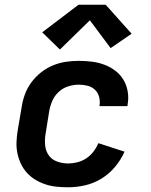

<svg xmlns="http://www.w3.org/2000/svg" viewBox="-20 -786 640 814"><path d="M269 8Q244 8 219.5 5.5Q195 3 172.5 -4.5Q150 -12 130 -24Q110 -36 94.5 -53Q79 -70 69 -91Q59 -112 54 -135.5Q49 -159 50 -183.5Q51 -208 55 -233L72 -333Q76 -360 86 -387Q96 -414 113.5 -437.5Q131 -461 154.5 -479.5Q178 -498 205 -509Q232 -520 259.5 -524Q287 -528 314 -528Q342 -528 370 -524.5Q398 -521 423 -511.5Q448 -502 469 -486Q490 -470 503.5 -447.5Q517 -425 521.5 -397.5Q526 -370 521 -343Q521 -341 521 -339.5Q521 -338 520 -336H402Q402 -337 402 -337.5Q402 -338 402 -339Q405 -358 400 -376Q395 -394 382 -406Q369 -418 351 -422.5Q333 -427 314 -427Q292 -427 269.5 -420Q247 -413 229.5 -397Q212 -381 202.5 -360Q193 -339 189 -317L173 -217Q169 -193 171.5 -169Q174 -145 187 -127Q200 -109 222.5 -101Q245 -93 269 -93Q288 -93 308 -98Q328 -103 345.5 -114.5Q363 -126 376 -143Q389 -160 397 -179L508 -143Q493 -109 468 -79Q443 -49 410.5 -29Q378 -9 341.5 -0.5Q305 8 269 8ZM234 -576 159 -649 313 -766H428L538 -643L449 -582L361 -700Z"/></svg>

Font: Zed Sans Extended
Style: Bold Italic
Weight: 700
Width: 7
Italic angle: -9°
Designer: Belleve Invis
Foundry: Belleve Invis
Version: Version 1.0.0; ttfautohint (v1.8.4)